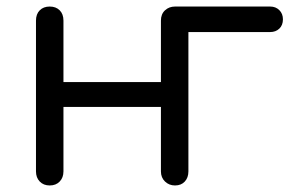

<svg xmlns="http://www.w3.org/2000/svg" viewBox="-20 -567 924 587"><path d="M132 0Q113 0 101.5 -12Q90 -24 90 -43V-504Q90 -524 101.5 -535.5Q113 -547 132 -547Q151 -547 162.5 -535.5Q174 -524 174 -504V-316H472V-504Q472 -524 484.5 -535.5Q497 -547 515 -547H806Q823 -547 834 -536Q845 -525 845 -508Q845 -490 834 -479.5Q823 -469 806 -469H556V-43Q556 -24 545 -12Q534 0 515 0Q497 0 484.5 -12Q472 -24 472 -43V-240H174V-43Q174 -24 162.5 -12Q151 0 132 0Z"/></svg>

Font: Comfortaa Medium
Style: Regular
Weight: 500
Designer: Johan Aakerlund
Foundry: Johan Aakerlund
Version: Version 3.104; ttfautohint (v1.8.1.43-b0c9)